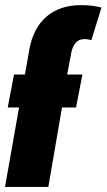

<svg xmlns="http://www.w3.org/2000/svg" viewBox="-38 -742 423 762"><path d="M-18.1 0H153.8L208 -315.4H263.7L289.1 -446.3H228.5L242.2 -518.1C248.5 -565.4 267.6 -586.9 296.9 -586.9C302.7 -586.9 308.1 -586.4 312.5 -585.4L324.7 -583L364.7 -711.9C347.2 -716.3 324.2 -721.7 283.2 -721.7C174.3 -721.7 98.1 -661.1 78.1 -543.5L61 -446.3H17.6L-7.3 -315.4H37.6Z"/></svg>

Font: Roboto Flex Super Cond Black
Style: Italic
Weight: 900
Width: 3
Italic angle: -10°
Designer: Berlow after Robertson
Foundry: Google
Version: Version 3.200;Glyphs 3.3 (3311)